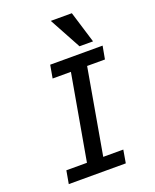

<svg xmlns="http://www.w3.org/2000/svg" viewBox="-174 -1075 949 1174"><g transform="rotate(-20 300.0 -488.0)"><path d="M80.5 -84.5H214.5L312.5 -640.5H193.5L208.5 -725H549.5L534 -640.5H418L320.5 -84.5H451L436.5 0H65.5ZM303.5 -975.5H440.5L503.5 -769.5H415.5Z"/></g></svg>

Font: JuliaMono Medium
Style: Italic
Weight: 500
Italic angle: -9°
Monospace: yes
Designer: cormullion
Foundry: corm
Version: Version 0.054; ttfautohint (v1.8.4)